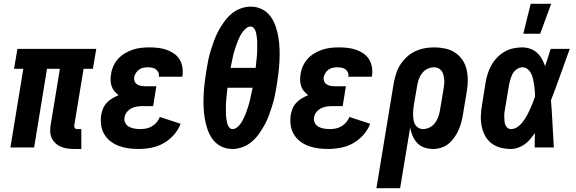

<svg xmlns="http://www.w3.org/2000/svg" viewBox="-20 -778 3040 1013"><path d="M409 8H371Q353 8 335.5 5.5Q318 3 302 -3.5Q286 -10 273.5 -21.5Q261 -33 253.5 -48Q246 -63 245 -81Q244 -99 247 -117L296 -415H228L160 0H35L103 -415H54L72 -520H488L470 -415H421L372 -117Q371 -113 372 -109Q373 -105 375 -102Q377 -99 381 -98Q385 -97 389 -97H409Z M711 8Q684 8 658 4.5Q632 1 607.5 -8Q583 -17 563 -32.5Q543 -48 530 -70Q517 -92 513.5 -118.5Q510 -145 514 -172Q517 -189 524 -206Q531 -223 544 -236.5Q557 -250 573 -259.5Q589 -269 606 -276Q594 -285 584 -296.5Q574 -308 569 -323Q564 -338 563.5 -354.5Q563 -371 566 -387Q569 -409 578.5 -430Q588 -451 603.5 -468Q619 -485 639.5 -497Q660 -509 681 -516Q702 -523 724 -525.5Q746 -528 767 -528Q791 -528 813.5 -525.5Q836 -523 857 -516Q878 -509 896.5 -496.5Q915 -484 926.5 -466Q938 -448 942 -425.5Q946 -403 943 -380L941 -373H817L818 -375Q820 -387 815 -397Q810 -407 801.5 -413Q793 -419 781.5 -421Q770 -423 759 -423Q747 -423 735.5 -420.5Q724 -418 714 -411Q704 -404 697 -393Q690 -382 688 -371Q686 -359 690.5 -348.5Q695 -338 704 -332.5Q713 -327 724 -325Q735 -323 747 -323H805L788 -218H730Q716 -218 701 -215.5Q686 -213 672.5 -206Q659 -199 649 -186Q639 -173 637 -159Q634 -143 641 -129.5Q648 -116 661 -109Q674 -102 689.5 -99.5Q705 -97 721 -97Q736 -97 751.5 -100Q767 -103 781.5 -111.5Q796 -120 807 -133Q818 -146 823 -161L933 -125Q921 -93 897 -66Q873 -39 842.5 -22Q812 -5 778 1.5Q744 8 711 8Z M1206 8Q1174 8 1147 -5.5Q1120 -19 1102.5 -42.5Q1085 -66 1075 -95Q1065 -124 1060 -154.5Q1055 -185 1054 -216.5Q1053 -248 1054.5 -279.5Q1056 -311 1060 -343Q1064 -375 1069 -407Q1073 -433 1078.5 -459.5Q1084 -486 1092 -512Q1100 -538 1109.5 -564Q1119 -590 1132.5 -615Q1146 -640 1162.5 -663Q1179 -686 1200.5 -704.5Q1222 -723 1249 -733Q1276 -743 1303 -743Q1335 -743 1362 -729.5Q1389 -716 1406.5 -692.5Q1424 -669 1434 -640Q1444 -611 1449 -580.5Q1454 -550 1455 -518.5Q1456 -487 1454.5 -455.5Q1453 -424 1449 -392Q1445 -360 1440 -328Q1436 -302 1430.5 -275.5Q1425 -249 1417 -223Q1409 -197 1399.5 -171Q1390 -145 1376.5 -120Q1363 -95 1346.5 -72Q1330 -49 1308.5 -30.5Q1287 -12 1260 -2Q1233 8 1206 8ZM1329 -420Q1330 -430 1331 -440Q1332 -450 1333 -459.5Q1334 -469 1335 -479Q1336 -489 1336.5 -499Q1337 -509 1337 -519Q1337 -529 1337 -538.5Q1337 -548 1337 -558Q1337 -568 1335.5 -577.5Q1334 -587 1332.5 -596.5Q1331 -606 1328 -614.5Q1325 -623 1318.5 -630.5Q1312 -638 1302 -638Q1290 -638 1279.5 -629.5Q1269 -621 1261 -610.5Q1253 -600 1247 -588.5Q1241 -577 1236 -565Q1231 -553 1227 -541Q1223 -529 1219 -517Q1215 -505 1212 -493Q1209 -481 1206.5 -468.5Q1204 -456 1201.5 -444Q1199 -432 1196 -420ZM1207 -97Q1219 -97 1230 -105.5Q1241 -114 1248.5 -124.5Q1256 -135 1262 -146.5Q1268 -158 1273 -170Q1278 -182 1282 -194Q1286 -206 1290 -218Q1294 -230 1297 -242Q1300 -254 1302.5 -266.5Q1305 -279 1307.5 -291Q1310 -303 1313 -315H1180Q1179 -305 1178 -295Q1177 -285 1176 -275.5Q1175 -266 1174 -256Q1173 -246 1172.5 -236Q1172 -226 1172 -216Q1172 -206 1172 -196.5Q1172 -187 1172 -177Q1172 -167 1173.5 -157.5Q1175 -148 1176.5 -138.5Q1178 -129 1181 -120.5Q1184 -112 1190.5 -104.5Q1197 -97 1207 -97Z M1711 8Q1684 8 1658 4.5Q1632 1 1607.5 -8Q1583 -17 1563 -32.5Q1543 -48 1530 -70Q1517 -92 1513.5 -118.5Q1510 -145 1514 -172Q1517 -189 1524 -206Q1531 -223 1544 -236.5Q1557 -250 1573 -259.5Q1589 -269 1606 -276Q1594 -285 1584 -296.5Q1574 -308 1569 -323Q1564 -338 1563.5 -354.5Q1563 -371 1566 -387Q1569 -409 1578.5 -430Q1588 -451 1603.5 -468Q1619 -485 1639.5 -497Q1660 -509 1681 -516Q1702 -523 1724 -525.5Q1746 -528 1767 -528Q1791 -528 1813.5 -525.5Q1836 -523 1857 -516Q1878 -509 1896.5 -496.5Q1915 -484 1926.5 -466Q1938 -448 1942 -425.5Q1946 -403 1943 -380L1941 -373H1817L1818 -375Q1820 -387 1815 -397Q1810 -407 1801.5 -413Q1793 -419 1781.5 -421Q1770 -423 1759 -423Q1747 -423 1735.5 -420.5Q1724 -418 1714 -411Q1704 -404 1697 -393Q1690 -382 1688 -371Q1686 -359 1690.5 -348.5Q1695 -338 1704 -332.5Q1713 -327 1724 -325Q1735 -323 1747 -323H1805L1788 -218H1730Q1716 -218 1701 -215.5Q1686 -213 1672.5 -206Q1659 -199 1649 -186Q1639 -173 1637 -159Q1634 -143 1641 -129.5Q1648 -116 1661 -109Q1674 -102 1689.5 -99.5Q1705 -97 1721 -97Q1736 -97 1751.5 -100Q1767 -103 1781.5 -111.5Q1796 -120 1807 -133Q1818 -146 1823 -161L1933 -125Q1921 -93 1897 -66Q1873 -39 1842.5 -22Q1812 -5 1778 1.5Q1744 8 1711 8Z M2091 215H1966L2058 -343Q2063 -368 2071 -392.5Q2079 -417 2093.5 -439Q2108 -461 2128 -479Q2148 -497 2172 -508Q2196 -519 2221 -523.5Q2246 -528 2270 -528Q2300 -528 2328.5 -522Q2357 -516 2380 -501Q2403 -486 2419 -463Q2435 -440 2441.5 -412.5Q2448 -385 2448 -355.5Q2448 -326 2443 -297L2423 -177Q2420 -156 2414.5 -135Q2409 -114 2400 -93.5Q2391 -73 2378 -54Q2365 -35 2347.5 -20.5Q2330 -6 2308.5 1Q2287 8 2266 8Q2241 8 2219 0.5Q2197 -7 2181.5 -23.5Q2166 -40 2157 -61Q2148 -82 2144 -105ZM2212 -97Q2229 -97 2245.5 -105Q2262 -113 2273.5 -127.5Q2285 -142 2291.5 -159Q2298 -176 2301 -194L2321 -314Q2323 -326 2324 -338Q2325 -350 2323.5 -361.5Q2322 -373 2319 -384.5Q2316 -396 2309.5 -404.5Q2303 -413 2293 -418Q2283 -423 2270 -423Q2253 -423 2236 -415Q2219 -407 2207.5 -392.5Q2196 -378 2190 -361Q2184 -344 2181 -326L2163 -221Q2161 -208 2160 -195Q2159 -182 2159.5 -169Q2160 -156 2162 -143.5Q2164 -131 2170.5 -120.5Q2177 -110 2187.5 -103.5Q2198 -97 2212 -97Z M2676 8Q2647 8 2620.5 1Q2594 -6 2573 -22Q2552 -38 2539.5 -61.5Q2527 -85 2521.5 -111.5Q2516 -138 2517 -166.5Q2518 -195 2523 -223L2542 -343Q2546 -367 2553.5 -390Q2561 -413 2573 -434.5Q2585 -456 2603 -474.5Q2621 -493 2642.5 -505.5Q2664 -518 2688.5 -523Q2713 -528 2736 -528Q2758 -528 2778.5 -520.5Q2799 -513 2814 -499Q2829 -485 2839 -467Q2849 -449 2856 -429Q2864 -452 2871 -474.5Q2878 -497 2885 -520H2986Q2961 -452 2937 -384Q2913 -316 2887 -249Q2892 -187 2895 -124.5Q2898 -62 2902 0H2801Q2801 -19 2801.5 -38Q2802 -57 2802 -76Q2790 -59 2777.5 -44Q2765 -29 2748.5 -17Q2732 -5 2713 1.5Q2694 8 2676 8ZM2676 -97Q2694 -97 2710 -108Q2726 -119 2737.5 -134Q2749 -149 2758.5 -166Q2768 -183 2775.5 -199.5Q2783 -216 2790 -233.5Q2797 -251 2803 -268Q2803 -284 2801.5 -299.5Q2800 -315 2798 -330.5Q2796 -346 2792.5 -361Q2789 -376 2782.5 -389.5Q2776 -403 2764 -413Q2752 -423 2736 -423Q2726 -423 2715.5 -418Q2705 -413 2697 -405Q2689 -397 2684 -387.5Q2679 -378 2675.5 -367.5Q2672 -357 2669.5 -347Q2667 -337 2665 -326L2645 -206Q2643 -195 2641.5 -184Q2640 -173 2640.5 -162.5Q2641 -152 2641.5 -141.5Q2642 -131 2645.5 -121Q2649 -111 2657 -104Q2665 -97 2676 -97ZM2741 -600 2780 -758H2888L2830 -600Z"/></svg>

Font: Iosevka Extrabold
Style: Italic
Weight: 800
Italic angle: -9°
Monospace: yes
Designer: Belleve Invis
Foundry: Belleve Invis
Version: Version 32.5.0; ttfautohint (v1.8.4)